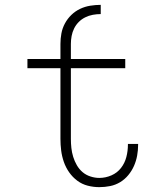

<svg xmlns="http://www.w3.org/2000/svg" viewBox="-20 -763 640 791"><path d="M389 8Q365 8 341.5 2Q318 -4 298.5 -18.5Q279 -33 265 -53Q251 -73 243 -96Q235 -119 232 -143Q229 -167 229 -191V-482H93V-520H229V-582Q229 -604 233 -625.5Q237 -647 247.5 -666.5Q258 -686 274 -701.5Q290 -717 310 -726.5Q330 -736 352 -739.5Q374 -743 395 -743V-705Q379 -705 362.5 -702Q346 -699 331 -691.5Q316 -684 304.5 -672.5Q293 -661 285.5 -646Q278 -631 275 -614.5Q272 -598 272 -582V-520H496V-482H272V-191Q272 -172 274 -153.5Q276 -135 281.5 -117Q287 -99 296.5 -82.5Q306 -66 320 -54Q334 -42 352.5 -36Q371 -30 389 -30Q415 -30 439 -40.5Q463 -51 478.5 -71Q494 -91 500.5 -116Q507 -141 507 -167V-170H549V-166Q549 -144 545 -122Q541 -100 532 -79.5Q523 -59 508.5 -41.5Q494 -24 475 -12.5Q456 -1 434 3.5Q412 8 389 8Z"/></svg>

Font: Iosevka Extralight Extended
Style: Regular
Weight: 200
Width: 7
Monospace: yes
Designer: Belleve Invis
Foundry: Belleve Invis
Version: Version 32.5.0; ttfautohint (v1.8.4)